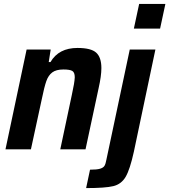

<svg xmlns="http://www.w3.org/2000/svg" viewBox="-20 -763 865 981"><path d="M116 -510H239L229 -446H238Q280 -518 376 -518Q445 -518 471.5 -494Q498 -470 498 -415Q498 -375 484 -313L417 0H288L347 -278Q361 -341 362 -368Q362 -393 349.5 -400.5Q337 -408 304 -408Q267 -408 247 -393Q227 -378 216.5 -348Q206 -318 193 -254L138 0H8ZM664 -617 691 -743H825L798 -617ZM524 51 643 -510H774L664 12Q644 103 622 140.5Q600 178 559 188Q518 198 420 198L440 104Q475 104 491.5 99Q508 94 514 84Q520 74 524 51Z"/></svg>

Font: Saira Semi Condensed SemiBold
Style: Italic
Weight: 600
Width: 4
Italic angle: -12°
Designer: Hector Gatti with collaboration of the Omnibus-Type team
Foundry: Omnibus-Type
Version: Version 1.001; ttfautohint (v1.8)